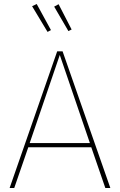

<svg xmlns="http://www.w3.org/2000/svg" viewBox="-20 -937 597 957"><path d="M234 -787 217 -778 140 -906 163 -917ZM337 -790 321 -782 250 -904 272 -916ZM505 0 435 -203H121L51 0H28L265 -681H292L530 0ZM128 -224H428L278 -663Z"/></svg>

Font: FiraGO Thin
Style: Regular
Weight: 100
Designer: bBox Type
Foundry: bBox Type GmbH
Version: Version 1.001;PS 001.001;hotconv 1.0.88;makeotf.lib2.5.64775